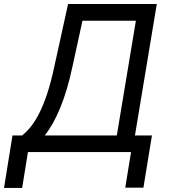

<svg xmlns="http://www.w3.org/2000/svg" viewBox="-68 -747 843 943"><path d="M-48.3 176.1H40.8L69.2 0H575.6L547.2 174.7H636.4L678.3 -81.7H594.8L702.1 -727.3H266.3L198.9 -420.5C155.2 -213.1 96.2 -125.4 40.5 -81.7H-6.7ZM151.6 -81.7C206.7 -150.6 254.6 -262.4 288 -420.5L337 -645.2H599.4L505.7 -81.7Z"/></svg>

Font: Margiela Sans Text
Style: Italic
Weight: 400
Italic angle: -9.39999°
Designer: Stefan Endress, Andreas Faust
Version: Version 1.100;FEAKit 1.0